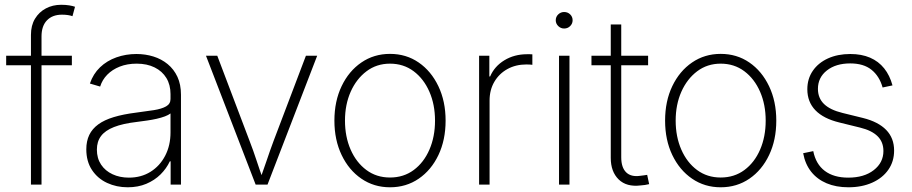

<svg xmlns="http://www.w3.org/2000/svg" viewBox="-20 -775 3830 806"><path d="M281.7 -541V-501H5.9V-541ZM109.9 0V-628.4Q109.9 -668.5 127 -696.5Q144 -724.6 172.6 -739.7Q201.2 -754.9 236.8 -754.9Q256.3 -754.9 271 -752.4Q285.6 -750 294.9 -746.6L284.2 -707Q276.4 -710 265.1 -711.7Q253.9 -713.4 240.2 -713.4Q200.2 -713.4 177.2 -689.7Q154.3 -666 154.3 -622.1V0Z M516.1 11.2Q469.2 11.2 429.7 -7.1Q390.1 -25.4 366.2 -61.3Q342.3 -97.2 342.3 -148.4Q342.3 -182.6 354.7 -208.5Q367.2 -234.4 392.6 -252.9Q418 -271.5 457.5 -283.4Q497.1 -295.4 551.3 -302.2Q593.8 -307.6 626.2 -312.7Q658.7 -317.9 677.2 -328.4Q695.8 -338.9 695.8 -359.4V-379.9Q695.8 -418.9 678.5 -447.5Q661.1 -476.1 629.2 -491.9Q597.2 -507.8 553.7 -507.8Q514.2 -507.8 482.7 -495.4Q451.2 -482.9 430.2 -461.4Q409.2 -439.9 400.4 -411.6L357.4 -424.3Q371.1 -464.8 399.9 -492.4Q428.7 -520 468.5 -534.2Q508.3 -548.3 552.7 -548.3Q590.3 -548.3 624 -537.8Q657.7 -527.3 683.8 -505.9Q710 -484.4 724.9 -452.4Q739.7 -420.4 739.7 -377.4V0H696.3V-97.7H692.9Q678.7 -67.4 653.8 -42.7Q628.9 -18.1 594.2 -3.4Q559.6 11.2 516.1 11.2ZM521 -29.3Q572.3 -29.3 611.6 -53.7Q650.9 -78.1 673.3 -121.1Q695.8 -164.1 695.8 -219.2V-298.8Q687 -292 672.1 -286.4Q657.2 -280.8 637.9 -276.4Q618.7 -272 597.4 -269Q576.2 -266.1 554.7 -263.2Q495.6 -256.3 458.5 -241.7Q421.4 -227.1 404.1 -203.9Q386.7 -180.7 386.7 -147Q386.7 -110.4 404.3 -84Q421.9 -57.6 452.4 -43.5Q482.9 -29.3 521 -29.3Z M1053.2 0 844.7 -541H892.1L1027.8 -183.1Q1043.5 -142.6 1056.9 -101.6Q1070.3 -60.5 1085 -20.5H1071.3Q1085.9 -60.5 1099.6 -101.6Q1113.3 -142.6 1128.4 -183.1L1264.2 -541H1311.5L1103 0Z M1617.2 11.2Q1549.8 11.2 1497.1 -24.9Q1444.3 -61 1414.1 -124.3Q1383.8 -187.5 1383.8 -268.6Q1383.8 -350.1 1414.1 -413.3Q1444.3 -476.6 1497.1 -512.7Q1549.8 -548.8 1617.2 -548.8Q1685.1 -548.8 1737.5 -512.7Q1790 -476.6 1820.3 -413.1Q1850.6 -349.6 1850.6 -268.6Q1850.6 -187.5 1820.6 -124.3Q1790.5 -61 1737.8 -24.9Q1685.1 11.2 1617.2 11.2ZM1617.2 -29.8Q1674.3 -29.8 1716.8 -61.3Q1759.3 -92.8 1782.7 -147Q1806.2 -201.2 1806.2 -268.6Q1806.2 -335.9 1782.5 -390.1Q1758.8 -444.3 1716.3 -476.1Q1673.8 -507.8 1617.2 -507.8Q1561 -507.8 1518.6 -475.8Q1476.1 -443.8 1452.1 -389.9Q1428.2 -335.9 1428.2 -268.6Q1428.2 -201.2 1451.9 -147Q1475.6 -92.8 1518.1 -61.3Q1560.5 -29.8 1617.2 -29.8Z M1991.2 0V-541H2034.2V-454.1H2037.6Q2055.7 -496.6 2097.4 -522Q2139.2 -547.4 2192.9 -547.4Q2198.7 -547.4 2204.1 -547.4Q2209.5 -547.4 2214.8 -546.9V-502.9Q2211.9 -503.4 2205.1 -503.9Q2198.2 -504.4 2189.5 -504.4Q2145 -504.4 2110.1 -485.1Q2075.2 -465.8 2055.2 -431.6Q2035.2 -397.5 2035.2 -353V0Z M2326.7 0V-541H2370.6V0ZM2348.1 -655.3Q2334 -655.3 2323.5 -665.5Q2313 -675.8 2313 -689.9Q2313 -704.6 2323.5 -714.6Q2334 -724.6 2348.1 -724.6Q2363.3 -724.6 2373.5 -714.6Q2383.8 -704.6 2383.8 -689.9Q2383.8 -675.8 2373.5 -665.5Q2363.3 -655.3 2348.1 -655.3Z M2700.7 -541V-501H2462.9V-541ZM2543.9 -672.4H2587.9V-114.7Q2587.9 -71.8 2608.6 -51.5Q2629.4 -31.2 2668.5 -37.1Q2674.3 -37.6 2682.1 -38.8Q2689.9 -40 2696.8 -41L2705.1 -2Q2696.8 0 2687.5 1.5Q2678.2 2.9 2669.4 3.4Q2610.4 10.7 2577.1 -21.7Q2543.9 -54.2 2543.9 -112.3Z M3005.4 11.2Q2938 11.2 2885.3 -24.9Q2832.5 -61 2802.2 -124.3Q2772 -187.5 2772 -268.6Q2772 -350.1 2802.2 -413.3Q2832.5 -476.6 2885.3 -512.7Q2938 -548.8 3005.4 -548.8Q3073.2 -548.8 3125.7 -512.7Q3178.2 -476.6 3208.5 -413.1Q3238.8 -349.6 3238.8 -268.6Q3238.8 -187.5 3208.7 -124.3Q3178.7 -61 3126 -24.9Q3073.2 11.2 3005.4 11.2ZM3005.4 -29.8Q3062.5 -29.8 3105 -61.3Q3147.5 -92.8 3170.9 -147Q3194.3 -201.2 3194.3 -268.6Q3194.3 -335.9 3170.7 -390.1Q3147 -444.3 3104.5 -476.1Q3062 -507.8 3005.4 -507.8Q2949.2 -507.8 2906.7 -475.8Q2864.3 -443.8 2840.3 -389.9Q2816.4 -335.9 2816.4 -268.6Q2816.4 -201.2 2840.1 -147Q2863.8 -92.8 2906.2 -61.3Q2948.7 -29.8 3005.4 -29.8Z M3541.5 11.2Q3489.7 11.2 3450 -5.6Q3410.2 -22.5 3385 -54.4Q3359.9 -86.4 3351.6 -131.8L3394 -140.6Q3404.8 -85.9 3442.4 -57.6Q3480 -29.3 3541 -29.3Q3607.4 -29.3 3647.9 -60.8Q3688.5 -92.3 3688.5 -141.1Q3688.5 -179.2 3663.8 -203.4Q3639.2 -227.5 3590.8 -239.3L3503.9 -260.7Q3437 -276.9 3403.1 -312Q3369.1 -347.2 3369.1 -400.4Q3369.1 -444.3 3392.1 -477.8Q3415 -511.2 3455.8 -529.8Q3496.6 -548.3 3549.3 -548.3Q3596.7 -548.3 3632.3 -533Q3668 -517.6 3691.7 -488Q3715.3 -458.5 3726.6 -416.5L3685.1 -407.7Q3671.9 -455.1 3638.7 -481.9Q3605.5 -508.8 3549.3 -508.8Q3488.8 -508.8 3451.2 -479.2Q3413.6 -449.7 3413.6 -401.9Q3413.6 -363.3 3439.2 -338.4Q3464.8 -313.5 3517.1 -300.8L3602.5 -279.8Q3667 -263.7 3700.2 -229.5Q3733.4 -195.3 3733.4 -143.1Q3733.4 -97.2 3709.2 -62.5Q3685.1 -27.8 3641.6 -8.3Q3598.1 11.2 3541.5 11.2Z"/></svg>

Font: Inter 17pt ExtraLight
Style: Regular
Weight: 250
Version: Version 4.001;git-66647c0bb